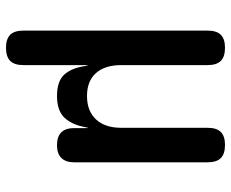

<svg xmlns="http://www.w3.org/2000/svg" viewBox="-85 -505 770 640"><g transform="rotate(90 300.0 -185.0)"><path d="M139 180Q110 180 96 166Q82 152 82 122V-492Q82 -522 96 -536Q110 -550 139 -550Q169 -550 183 -536Q197 -522 197 -492V-204Q197 -150 223.5 -120Q250 -90 300 -90Q350 -90 378 -120Q406 -150 406 -204V-492Q406 -522 420 -536Q434 -550 463 -550Q493 -550 507 -536Q521 -522 521 -492V-47Q521 -19 506.5 -4.5Q492 10 464 10Q435 10 421 -4.5Q407 -19 407 -47V-85Q407 -95 406.5 -95Q406 -95 404 -85Q396 -40 372.5 -15Q349 10 300 10Q250 10 228 -15Q206 -40 200 -85L197 -95V122Q197 152 183 166Q169 180 139 180Z"/></g></svg>

Font: Maple Mono NL SemiBold
Style: Regular
Weight: 600
Monospace: yes
Designer: subframe7536
Version: Version 7.000